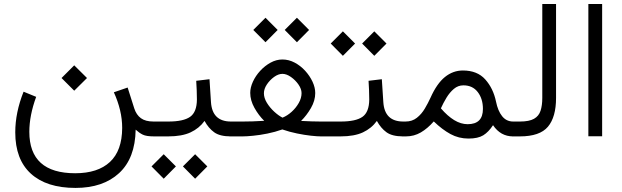

<svg xmlns="http://www.w3.org/2000/svg" viewBox="-20 -672 3066 946"><path d="M283.2 -287.6 345.7 -350.1 408.7 -287.6 345.7 -225.1ZM582 -41.5Q582 -85.4 571.5 -129.4Q561 -173.3 541 -217.3L608.9 -240.7L641.6 -137.7Q651.9 -106 674.3 -89.6Q696.8 -73.2 736.3 -73.2H755.9V0H738.3Q701.2 0 683.6 -8.5Q666 -17.1 648.4 -33.2Q646 107.9 566.9 180.9Q487.8 253.9 352.1 253.9Q209.5 253.9 132.3 183.8Q55.2 113.8 55.2 -20Q55.2 -117.7 96.2 -220.2L158.2 -194.8Q124.5 -103 124.5 -22.5Q124.5 181.6 350.6 181.6Q461.9 181.6 521.7 126Q581.5 70.3 582 -41.5Z M1130.4 0H1117.2Q1063 0 1035.2 -20.3Q1007.3 -40.5 987.8 -76.2Q961.4 -39.6 918.9 -19.8Q876.5 0 809.1 0H736.3V-73.2H810.1Q883.8 -73.2 916.7 -96.4Q949.7 -119.6 950.2 -181.6Q950.2 -204.1 949.2 -228Q948.2 -252 946.8 -273.9L1012.2 -281.7L1019.5 -168.5Q1025.9 -73.2 1117.7 -73.2H1130.4ZM881.3 147.9 941.4 87.9 1001.5 147.9 941.4 208.5ZM726.6 147.9 786.6 87.9 846.7 147.9 786.6 208.5Z M1382.8 -524.4 1442.9 -584.5 1502.9 -524.4 1442.9 -463.9ZM1228 -524.4 1288.1 -584.5 1348.1 -524.4 1288.1 -463.9ZM1463.4 -76.2Q1489.3 -74.7 1515.6 -74Q1542 -73.2 1559.1 -73.2H1605V0H1560.1Q1543 0 1511.7 -3.4Q1480.5 -6.8 1443.4 -14.4Q1406.2 -22 1371.1 -34.2Q1335.4 -21.5 1297.6 -13.9Q1259.8 -6.3 1227.5 -3.2Q1195.3 0 1176.3 0H1110.8V-73.2H1176.3Q1196.8 -73.2 1224.1 -74Q1251.5 -74.7 1281.7 -76.7Q1254.4 -103.5 1233.6 -140.6Q1212.9 -177.7 1212.9 -214.4Q1212.9 -240.7 1226.1 -269.5Q1239.3 -298.3 1262 -323Q1284.7 -347.7 1313 -363.3Q1341.3 -378.9 1371.6 -378.9Q1402.8 -378.9 1431.9 -363.5Q1460.9 -348.1 1483.6 -323.2Q1506.3 -298.3 1519.8 -269.5Q1533.2 -240.7 1533.2 -213.4Q1533.2 -176.3 1512 -139.6Q1490.7 -103 1463.4 -76.2ZM1371.6 -308.1Q1351.6 -308.1 1330.6 -293Q1309.6 -277.8 1294.9 -255.9Q1280.3 -233.9 1280.3 -212.4Q1280.3 -189.5 1294.9 -165.5Q1309.6 -141.6 1331.1 -121.8Q1352.5 -102.1 1372.1 -92.3Q1396 -102.1 1417.2 -121.3Q1438.5 -140.6 1452.1 -164.8Q1465.8 -189 1465.8 -213.4Q1465.8 -233.4 1450.7 -255.4Q1435.5 -277.3 1413.6 -292.7Q1391.6 -308.1 1371.6 -308.1Z M1979.5 0H1966.3Q1912.1 0 1884.3 -20.3Q1856.4 -40.5 1836.9 -76.2Q1810.5 -39.6 1768.1 -19.8Q1725.6 0 1658.2 0H1585.4V-73.2H1659.2Q1732.9 -73.2 1765.9 -96.4Q1798.8 -119.6 1799.3 -181.6Q1799.3 -204.1 1798.3 -228Q1797.4 -252 1795.9 -273.9L1861.3 -281.7L1868.7 -168.5Q1875 -73.2 1966.8 -73.2H1979.5ZM1764.2 -457.5 1824.2 -517.6 1884.3 -457.5 1824.2 -397ZM1609.4 -457.5 1669.4 -517.6 1729.5 -457.5 1669.4 -397Z M2117.2 -73.7Q2086.9 -39.1 2053.5 -19.5Q2020 0 1980.5 0H1960V-73.2H1978Q2010.7 -73.2 2033.9 -91.6Q2057.1 -109.9 2073.2 -137.2Q2089.4 -164.6 2101.1 -190.4Q2132.3 -260.3 2172.1 -292.5Q2211.9 -324.7 2260.7 -324.7Q2331.5 -324.7 2370.8 -280.8Q2410.2 -236.8 2423.8 -171.9Q2433.1 -125.5 2454.1 -99.4Q2475.1 -73.2 2508.3 -73.2H2522V0H2507.8Q2446.3 0 2409.2 -55.2Q2387.2 -21.5 2361.1 -5.4Q2335 10.7 2288.1 10.7Q2240.2 10.7 2199.5 -11.5Q2158.7 -33.7 2117.2 -73.7ZM2152.3 -138.2Q2185.1 -100.1 2218 -80.1Q2251 -60.1 2284.2 -60.1Q2359.4 -60.1 2359.4 -135.3Q2359.4 -185.1 2334 -218.3Q2308.6 -251.5 2263.2 -251.5Q2236.8 -251.5 2216.3 -234.1Q2195.8 -216.8 2179.9 -190.7Q2164.1 -164.6 2152.3 -138.2Z M2502.4 0V-73.2H2542Q2587.4 -73.2 2611.1 -86.7Q2634.8 -100.1 2643.3 -126.2Q2651.9 -152.3 2651.9 -189.5V-652.3H2719.7V-189.9Q2719.7 -95.2 2679.7 -47.6Q2639.6 0 2541.5 0Z M2878.9 -652.3H2946.8V-0.5H2878.9Z"/></svg>

Font: Vazir Light UI
Style: Light-UI
Weight: 300
Designer: Saber Rastikerdar
Foundry: Saber Rastikerdar
Version: Version 30.0.0